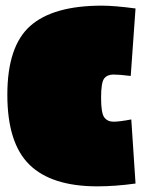

<svg xmlns="http://www.w3.org/2000/svg" viewBox="-20 -650 508 680"><path d="M445 -227 460 0Q388 10 325 10Q163 10 84.5 -66.5Q6 -143 6 -314.5Q6 -486 87 -558Q168 -630 341 -630Q385 -630 460 -620L443 -381Q403 -386 381.5 -386Q360 -386 349 -372Q338 -358 338 -303.5Q338 -249 349.5 -234Q361 -219 382 -219Q403 -219 445 -227Z"/></svg>

Font: Passion One Black
Style: Regular
Weight: 900
Designer: Alejandro Lo Celso
Foundry: Fontstage
Version: Version 1.002